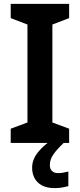

<svg xmlns="http://www.w3.org/2000/svg" viewBox="-20 -734 410 986"><path d="M335 0H35V-73L121 -105V-608L35 -641V-714H335V-641L249 -608V-105L335 -73ZM236 113Q236 134 247.5 144.5Q259 155 278 155Q294 155 307.5 152Q321 149 331 147V222Q315 226 298.5 229Q282 232 260 232Q205 232 175 203.5Q145 175 145 127Q145 84 176.5 46Q208 8 248 -16L307 0Q273 32 254.5 58.5Q236 85 236 113Z"/></svg>

Font: Noto Sans Bassa Vah SemiBold
Style: Regular
Weight: 600
Designer: Monotype Design Team
Foundry: Monotype Imaging Inc.
Version: Version 2.002; ttfautohint (v1.8.4.7-5d5b)